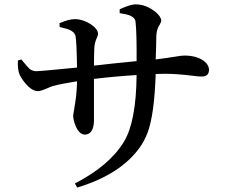

<svg xmlns="http://www.w3.org/2000/svg" viewBox="-20 -802 1040 875"><path d="M525.4 -742.2V-759.8Q574.2 -782.2 597.7 -782.2Q645.5 -782.2 689.5 -747.1Q713.9 -725.6 714.8 -709Q714.8 -700.2 704.1 -683.6Q694.3 -667 692.4 -640.6Q691.4 -623 691.4 -585.9Q689.5 -548.8 689.5 -531.2Q718.8 -534.2 805.7 -547.9Q814.5 -548.8 820.3 -548.8Q881.8 -548.8 916 -518.6Q931.6 -502.9 932.6 -485.4Q932.6 -457 908.2 -454.1Q903.3 -453.1 897.5 -453.1Q885.7 -453.1 855.5 -457Q786.1 -465.8 730.5 -465.8Q703.1 -465.8 689.5 -464.8Q683.6 -280.3 652.3 -196.3Q637.7 -159.2 618.2 -131.8Q531.2 -7.8 332 52.7L321.3 34.2Q478.5 -46.9 544.9 -156.2Q600.6 -248 602.5 -460Q504.9 -454.1 408.2 -442.4Q408.2 -437.5 408.2 -246.1Q404.3 -190.4 368.2 -188.5Q338.9 -188.5 322.3 -234.4Q313.5 -256.8 313.5 -276.4Q313.5 -279.3 323.2 -336.9Q330.1 -380.9 331.1 -431.6Q257.8 -419.9 221.7 -410.2Q210.9 -407.2 192.4 -398.4Q165 -386.7 152.3 -386.7Q120.1 -386.7 83 -438.5Q74.2 -452.1 69.3 -461.9Q59.6 -485.4 61.5 -526.4L77.1 -531.2Q108.4 -492.2 120.1 -484.4Q132.8 -477.5 144.5 -477.5Q164.1 -477.5 331.1 -494.1Q329.1 -613.3 324.2 -637.7Q319.3 -661.1 279.3 -671.9Q268.6 -674.8 252 -678.7L251 -696.3Q293.9 -714.8 320.3 -714.8Q360.4 -714.8 399.4 -687.5Q425.8 -668 426.8 -648.4Q426.8 -639.6 417 -619.1Q412.1 -605.5 410.2 -589.8Q408.2 -553.7 408.2 -502.9Q434.6 -505.9 496.1 -512.7Q570.3 -520.5 602.5 -523.4Q603.5 -648.4 597.7 -703.1Q594.7 -726.6 556.6 -736.3Q543.9 -739.3 525.4 -742.2Z"/></svg>

Font: GenYoMin JP SemiBold
Style: Regular
Weight: 600
Version: Version 1.001;PS 1;hotconv 16.6.51;makeotf.lib2.5.65220 DEVE